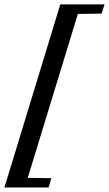

<svg xmlns="http://www.w3.org/2000/svg" viewBox="-41 -723 492 868"><path d="M-21 124.5 231.5 -703H431.5L418.5 -661.5L311 -660L84.5 81L191 82.5L178.5 124.5Z"/></svg>

Font: Newsreader 24pt
Style: Bold Italic
Weight: 700
Italic angle: -17°
Designer: Hugues Gentile
Foundry: Production Type
Version: Version 1.003